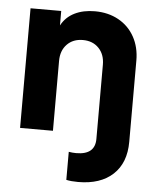

<svg xmlns="http://www.w3.org/2000/svg" viewBox="-55 -604 709 873"><g transform="rotate(5 300.0 -168.0)"><path d="M280 217V89Q297 92 314 92Q400 92 400 20V-319Q400 -366 372.5 -394.5Q345 -423 300 -423Q255 -423 227.5 -394.5Q200 -366 200 -319V0H50V-546H190V-480Q211 -519 250.5 -538.5Q290 -558 343 -558Q404 -558 451 -532Q498 -506 524 -459Q550 -412 550 -351V20Q550 116 493 169Q436 222 334 222Q302 222 280 217Z"/></g></svg>

Font: Evergrow Sans 
Style: ExtraBold
Weight: 800
Foundry: 10Web
Version: Version 1.000